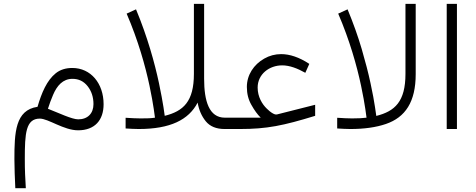

<svg xmlns="http://www.w3.org/2000/svg" viewBox="-20 -678 2503 1009"><path d="M177.2 -116.7C60.1 -99.6 55.7 18.6 55.7 159.7C55.7 208.5 58.1 254.9 60.5 311H115.7C114.3 283.2 112.8 258.3 111.8 236.3C110.8 214.4 110.4 188 110.4 157.2C110.4 23.4 115.2 -54.7 189.5 -54.7C233.4 -54.7 315.9 6.8 390.1 6.8C478.5 6.8 524.4 -46.9 524.4 -130.4C524.4 -239.3 457.5 -320.8 359.9 -320.8C325.2 -320.8 295.9 -311.5 272.9 -293C226.6 -255.9 198.7 -190.9 177.2 -116.7ZM471.2 -130.9C471.2 -82.5 441.4 -50.8 391.1 -50.8C357.9 -50.8 288.6 -84.5 231.9 -106.4C239.3 -130.4 248.5 -154.8 258.8 -179.2C279.3 -227.5 310.1 -263.7 360.8 -263.7C393.6 -263.7 419.9 -251 440.4 -225.1C460.9 -199.2 471.2 -167.5 471.2 -130.9Z M845.7 -69.3C845.7 -69.3 837.9 -135.3 815.4 -241.2C793 -346.7 754.9 -484.4 694.8 -628.9L645.5 -606.4C706.1 -465.8 743.7 -331.1 765.6 -228C776.4 -176.3 783.7 -135.3 788.1 -105C792.5 -74.7 794.4 -59.6 794.4 -59.6C772.9 -56.2 753.9 -55.7 718.8 -55.7C694.8 -55.7 672.9 -57.1 640.1 -59.1V-2.9C664.1 -1.5 687 0 709 0C875 0 971.7 -48.3 1018.6 -138.7C1025.4 -100.1 1039.6 -67.4 1061.5 -40.5C1083.5 -13.7 1116.2 0 1160.6 0H1185.1V-59.6H1161.6C1078.6 -59.6 1052.7 -147 1052.7 -264.2V-657.7H999V-290C999 -144 943.4 -93.8 845.7 -69.3Z M1165.5 -59.6V0H1240.7C1382.8 0 1467.8 -17.6 1636.2 -69.3V-127.4L1436 -76.7C1428.7 -74.7 1418.9 -78.1 1406.7 -86.4C1401.9 -88.9 1393.6 -96.2 1381.8 -107.4C1358.4 -129.9 1334 -168.5 1334 -217.8C1334 -288.6 1395.5 -334.5 1462.9 -334.5C1502.4 -334.5 1543.5 -318.4 1584.5 -295.4L1605.5 -342.3C1552.2 -377.4 1502.4 -393.6 1457.5 -393.6C1425.8 -393.6 1396 -385.7 1368.7 -370.1C1313.5 -338.9 1277.3 -284.2 1277.3 -221.2C1277.3 -185.5 1285.2 -154.3 1301.3 -126.5C1316.9 -98.6 1333 -76.2 1350.1 -59.6Z M1820.8 0C1894 0 1956.5 -8.8 2007.8 -26.4C2110.4 -61.5 2164.6 -142.6 2164.6 -288.6V-657.7H2110.8V-290C2110.8 -144 2055.2 -93.3 1957.5 -68.8C1957.5 -68.8 1955.1 -84.5 1950.7 -115.2C1946.3 -146 1938.5 -188 1927.2 -240.7C1916 -293.5 1900.4 -353.5 1880.9 -420.4C1861.3 -487.3 1836.4 -556.6 1806.6 -628.9L1757.3 -606.4C1817.9 -465.8 1855.5 -331.1 1877.4 -228C1888.2 -176.3 1895.5 -135.3 1899.9 -105C1904.3 -74.7 1906.2 -59.6 1906.2 -59.6C1885.3 -57.1 1865.7 -55.7 1830.6 -55.7C1806.6 -55.7 1784.7 -57.1 1752 -59.1V-2.9C1775.9 -1.5 1798.8 0 1820.8 0Z M2327.6 -657.7V0H2381.3V-657.7Z"/></svg>

Font: Vazirmatn ExtraLight
Style: Regular
Weight: 200
Designer: Saber Rastikerdar
Foundry: Saber Rastikerdar
Version: Version 33.003